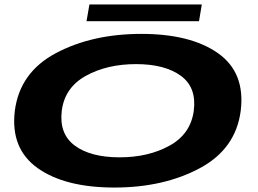

<svg xmlns="http://www.w3.org/2000/svg" viewBox="-20 -834 1158 861"><path d="M493 7Q713.5 7 875.5 -79.5Q1037.5 -166 1059.5 -337.5Q1080.5 -509 957.5 -595.5Q834.5 -682 614 -682Q393.5 -682 231.2 -596Q69 -510 46.5 -337.5Q26 -167.5 148.8 -80.2Q271.5 7 493 7ZM516.5 -128.5Q386.5 -128.5 315.5 -181Q244.5 -233.5 257 -337.5Q270.5 -442 365.5 -494.2Q460.5 -546.5 590 -546.5Q719 -546.5 790.8 -494.2Q862.5 -442 849 -337.5Q835 -233 740.2 -180.8Q645.5 -128.5 516.5 -128.5ZM368 -739H872.5L885 -814H381Z"/></svg>

Font: Anybody ExtraExpanded
Style: Bold Italic
Weight: 700
Width: 8
Italic angle: -10°
Version: Version 1.113;gftools[0.9.25]